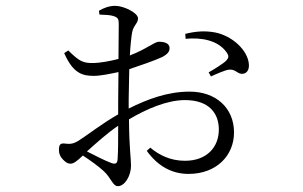

<svg xmlns="http://www.w3.org/2000/svg" viewBox="-20 -578 1040 658"><path d="M616 -445C669 -450 727 -441 757 -398C765 -386 764 -380 756 -371C746 -360 711 -339 695 -330L703 -316C720 -324 750 -337 763 -339C787 -343 794 -323 812 -325C828 -327 834 -341 833 -357C830 -406 775 -456 716 -467C682 -473 652 -471 615 -462ZM248 -95C234 -87 224 -83 203 -86C186 -88 182 -82 182 -63C182 -52 186 -41 196 -31C205 -22 212 -17 221 -17C232 -17 242 -24 264 -45C290 -28 319 -7 335 8C360 30 366 60 384 60C408 60 429 24 429 -10C429 -37 423 -65 422 -169C481 -204 552 -235 614 -235C695 -235 730 -191 730 -134C730 -74 689 -27 614 -27C563 -27 525 -47 495 -72L483 -61C522 -7 571 18 626 18C723 18 782 -46 782 -124C782 -209 719 -264 630 -264C554 -264 485 -238 421 -206V-238L423 -341C459 -353 509 -370 537 -383C553 -392 562 -401 561 -414C561 -432 538 -435 525 -435C509 -435 483 -410 425 -388C427 -423 430 -452 433 -468C438 -492 453 -498 453 -515C453 -534 404 -558 375 -558C355 -558 335 -551 319 -541L321 -528C342 -527 356 -527 369 -523C384 -518 387 -513 387 -496L386 -376C355 -368 325 -363 303 -362C264 -361 252 -368 214 -405L200 -396C231 -325 264 -318 302 -318C324 -318 358 -325 386 -331L385 -232V-186C333 -157 274 -111 248 -95ZM385 -147C385 -97 385 -60 383 -32C382 -17 375 -14 360 -20C338 -28 306 -45 278 -59C310 -88 349 -123 385 -147Z"/></svg>

Font: Noto Serif CJK KR Light
Style: Regular
Weight: 300
Designer: Ryoko NISHIZUKA 西塚涼子 (kana & ideographs); Frank Grießhammer (Latin, Greek & Cyrillic); Wenlong ZHANG 张文龙 (bopomofo); San
Foundry: Adobe
Version: Version 2.001;hotconv 1.1.0;makeotfexe 2.6.0